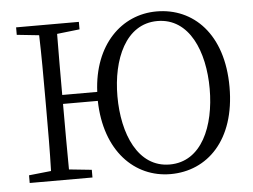

<svg xmlns="http://www.w3.org/2000/svg" viewBox="-53 -813 1181 896"><g transform="rotate(-5 537.5 -365.0)"><path d="M711 -29C562 -29 495 -191 495 -367C495 -539 562 -701 711 -701C861 -701 927 -539 927 -365C927 -191 861 -29 711 -29ZM239 -396C239 -494 239 -589 240 -682L346 -694V-729H52V-694L156 -683C159 -587 159 -489 159 -392V-337C159 -239 159 -142 156 -47L52 -36V0H346V-36L240 -47C239 -141 239 -238 239 -354H402C407 -118 543 16 711 16C883 16 1020 -116 1020 -365C1020 -614 883 -746 711 -746C547 -746 413 -616 403 -396Z"/></g></svg>

Font: Source Han Serif AKR9
Style: Regular
Weight: 400
Designer: Ryoko NISHIZUKA 西塚涼子 (kana & ideographs); Frank Grießhammer (Latin, Greek & Cyrillic); Sandoll Communications 산돌커뮤니케이션, 
Foundry: Adobe Systems Incorporated
Version: Version 1.005;hotconv 1.0.107;makeotfexe 2.5.65593